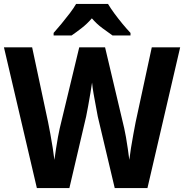

<svg xmlns="http://www.w3.org/2000/svg" viewBox="-24 -954 934 974"><path d="M890 -714 724 0H558L472 -363Q469 -380 463 -411.5Q457 -443 451 -477Q445 -511 443 -535Q440 -514 434.5 -481Q429 -448 423 -415Q417 -382 413 -363L328 0H163L-4 -714H139L220 -334Q225 -309 231.5 -274Q238 -239 243.5 -203.5Q249 -168 252 -143Q255 -167 260 -198.5Q265 -230 270 -258.5Q275 -287 279 -303L378 -714H509L606 -304Q610 -287 615 -258.5Q620 -230 624.5 -198.5Q629 -167 632 -143Q635 -169 640.5 -203.5Q646 -238 652.5 -273Q659 -308 664 -334L746 -714ZM524 -934Q537 -912 556.5 -885.5Q576 -859 597.5 -833Q619 -807 638 -787V-774H547Q524 -790 495 -811.5Q466 -833 442 -861Q418 -833 389.5 -811Q361 -789 339 -774H248V-787Q265 -806 287 -832.5Q309 -859 329.5 -886Q350 -913 362 -934Z"/></svg>

Font: Noto Sans Gujarati SemiCondensed
Style: Bold
Weight: 700
Width: 4
Designer: Jelle Bosma - Monotype Design Team, Universal Thirst
Foundry: Monotype Imaging Inc.
Version: Version 2.106; ttfautohint (v1.8.4.7-5d5b)